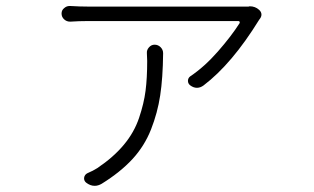

<svg xmlns="http://www.w3.org/2000/svg" viewBox="-20 -555 1040 635"><path d="M465.8 -378.9Q464.8 -389.6 472.7 -398.4Q480.5 -407.2 491.2 -407.2Q502.9 -407.2 511.2 -398.9Q519.5 -390.6 519.5 -378.9Q518.6 -296.9 509.8 -239.3Q501 -181.6 479.5 -127Q458 -72.3 418 -28.8Q377.9 14.6 316.4 52.7Q304.7 59.6 293 59.6Q278.3 59.6 264.6 48.8Q256.8 42 258.3 32.2Q259.8 22.5 269.5 17.6Q288.1 9.8 301.8 1Q355.5 -35.2 389.6 -76.2Q423.8 -117.2 439.9 -165Q456.1 -212.9 461.4 -254.9Q466.8 -296.9 466.8 -353.5Q466.8 -365.2 465.8 -378.9ZM801.8 -533.2Q803.7 -534.2 805.7 -534.2Q824.2 -534.2 836.9 -522.5Q844.7 -515.6 844.7 -506.8Q844.7 -500 839.8 -493.2Q837.9 -491.2 836.9 -489.3Q747.1 -343.8 653.3 -272.5Q642.6 -264.6 631.3 -264.6Q620.1 -264.6 609.4 -272.5Q601.6 -278.3 601.6 -287.6Q601.6 -296.9 609.4 -302.7Q656.2 -334 700.7 -384.8Q745.1 -435.5 772.5 -478.5Q773.4 -480.5 772.5 -482.9Q771.5 -485.4 768.6 -485.4H272.5Q242.2 -485.4 211.9 -483.4Q200.2 -483.4 191.9 -491.2Q183.6 -499 183.6 -510.3Q183.6 -521.5 192.4 -528.3Q200.2 -535.2 210 -535.2Q210.9 -535.2 211.9 -535.2Q244.1 -533.2 272.5 -533.2H784.2Q792 -533.2 801.8 -533.2Z"/></svg>

Font: Gen Jyuu Gothic Light
Style: Regular
Weight: 200
Designer: [Source Han Sans]
Ryoko NISHIZUKA  (kana & ideographs); Paul D. Hunt (Latin, Greek & Cyrillic); Wenlong ZHANG  (bopomofo
Version: Version 1.002.20150607